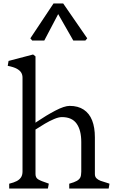

<svg xmlns="http://www.w3.org/2000/svg" viewBox="-20 -1097 677 1117"><path d="M111 -99.5V-645.2Q111 -661.8 103.5 -674.4Q96 -687 77.9 -697.1Q59.8 -707.2 25 -714L29.8 -742.5L172.5 -780L186.5 -769V-383L193.5 -388.2Q249.5 -426 302 -453.5Q354.5 -481 385.5 -481Q434.2 -481 467.1 -459.1Q500 -437.2 516 -396.5Q532 -355.8 532 -298V-84.5Q532 -69 541.1 -59.9Q550.2 -50.8 565.1 -45.1Q580 -39.5 608.8 -31.2Q610.8 -30.5 612.9 -29.8Q615 -29 617 -28.2L612.2 0H382.8V-28.2Q412.8 -36.5 427 -44.8Q441.2 -53 446.9 -63.9Q452.5 -74.8 452.8 -97.8V-99.5V-271Q452.8 -339.5 425.8 -377.6Q398.8 -415.8 340.2 -415.8Q321.2 -415.8 294.9 -404.6Q268.5 -393.5 241.4 -377.5Q214.2 -361.5 188.8 -344.8L186.5 -343.5V-84.5Q186.5 -63.2 202 -53.6Q217.5 -44 261 -29.8L264 -28.2L258.5 0H33.5V-28.2Q61.2 -35 77.5 -43.6Q93.8 -52.2 102.4 -65.5Q111 -78.8 111 -99.5ZM487.5 -874 476.5 -861H406.5L318.5 -1015L237.5 -861H167.5L156.5 -874L291.5 -1077H347.5Z"/></svg>

Font: TMT Limkin
Style: Regular
Weight: 400
Designer: Gabriel Drozdov
Version: Version 1.000;Glyphs 3.1.2 (3151)